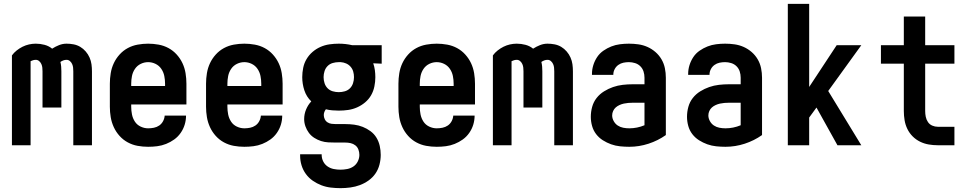

<svg xmlns="http://www.w3.org/2000/svg" viewBox="-20 -755 5040 998"><path d="M42 0V-467Q52 -481 66.5 -492.5Q81 -504 97 -512Q113 -520 130.5 -524Q148 -528 166 -528Q189 -528 211.5 -522Q234 -516 251 -502Q268 -513 287 -520.5Q306 -528 326 -528Q344 -528 362.5 -524.5Q381 -521 397 -511.5Q413 -502 425.5 -487.5Q438 -473 445.5 -456Q453 -439 455.5 -421Q458 -403 458 -384V0H361V-384Q361 -394 360 -403.5Q359 -413 355 -422Q351 -431 343.5 -437.5Q336 -444 326 -444Q317 -444 309 -441Q301 -438 294 -433Q297 -421 298 -408.5Q299 -396 299 -384V-196H201V-384Q201 -394 200 -403.5Q199 -413 195 -422Q191 -431 183.5 -437.5Q176 -444 166 -444Q159 -444 152 -442Q145 -440 139 -437V0Z M750 8Q722 8 695 3Q668 -2 644 -15Q620 -28 601.5 -48.5Q583 -69 571.5 -94Q560 -119 555.5 -146Q551 -173 551 -200V-320Q551 -347 555.5 -374.5Q560 -402 571.5 -426.5Q583 -451 601.5 -471.5Q620 -492 644 -505Q668 -518 695.5 -523Q723 -528 750 -528Q777 -528 804.5 -523Q832 -518 856 -505Q880 -492 898.5 -471.5Q917 -451 928.5 -426.5Q940 -402 944.5 -374.5Q949 -347 949 -320V-212H662V-200Q662 -180 666 -160Q670 -140 681 -123Q692 -106 711 -97Q730 -88 750 -88Q765 -88 780 -91Q795 -94 807.5 -102.5Q820 -111 827.5 -125Q835 -139 836 -154H947Q947 -130 940 -107Q933 -84 919 -64Q905 -44 885.5 -30Q866 -16 843.5 -7Q821 2 797.5 5Q774 8 750 8ZM662 -308H838V-320Q838 -340 834 -360Q830 -380 818.5 -397Q807 -414 788.5 -423Q770 -432 750 -432Q730 -432 711.5 -423Q693 -414 681.5 -397Q670 -380 666 -360Q662 -340 662 -320Z M1250 8Q1222 8 1195 3Q1168 -2 1144 -15Q1120 -28 1101.5 -48.5Q1083 -69 1071.5 -94Q1060 -119 1055.5 -146Q1051 -173 1051 -200V-320Q1051 -347 1055.5 -374.5Q1060 -402 1071.5 -426.5Q1083 -451 1101.5 -471.5Q1120 -492 1144 -505Q1168 -518 1195.5 -523Q1223 -528 1250 -528Q1277 -528 1304.5 -523Q1332 -518 1356 -505Q1380 -492 1398.5 -471.5Q1417 -451 1428.5 -426.5Q1440 -402 1444.5 -374.5Q1449 -347 1449 -320V-212H1162V-200Q1162 -180 1166 -160Q1170 -140 1181 -123Q1192 -106 1211 -97Q1230 -88 1250 -88Q1265 -88 1280 -91Q1295 -94 1307.5 -102.5Q1320 -111 1327.5 -125Q1335 -139 1336 -154H1447Q1447 -130 1440 -107Q1433 -84 1419 -64Q1405 -44 1385.5 -30Q1366 -16 1343.5 -7Q1321 2 1297.5 5Q1274 8 1250 8ZM1162 -308H1338V-320Q1338 -340 1334 -360Q1330 -380 1318.5 -397Q1307 -414 1288.5 -423Q1270 -432 1250 -432Q1230 -432 1211.5 -423Q1193 -414 1181.5 -397Q1170 -380 1166 -360Q1162 -340 1162 -320Z M1750 223Q1725 223 1699.5 220Q1674 217 1650.5 208Q1627 199 1606 184.5Q1585 170 1570 149.5Q1555 129 1547.5 104.5Q1540 80 1540 55V47H1652V50Q1652 68 1660 84Q1668 100 1682.5 110Q1697 120 1714.5 123.5Q1732 127 1750 127Q1767 127 1785 123.5Q1803 120 1817.5 110Q1832 100 1840 83.5Q1848 67 1848 50Q1848 36 1843 22.5Q1838 9 1827 0.5Q1816 -8 1802.5 -11Q1789 -14 1775 -14H1725Q1706 -14 1686.5 -15Q1667 -16 1648.5 -22Q1630 -28 1613.5 -38.5Q1597 -49 1585.5 -64.5Q1574 -80 1567.5 -98.5Q1561 -117 1561 -136Q1561 -162 1571 -186Q1581 -210 1598 -228Q1573 -252 1562 -285.5Q1551 -319 1551 -354Q1551 -378 1556 -402.5Q1561 -427 1573.5 -448Q1586 -469 1604.5 -485Q1623 -501 1645.5 -511Q1668 -521 1692.5 -524.5Q1717 -528 1741 -528Q1759 -528 1776.5 -526Q1794 -524 1811 -520H1964V-424L1920 -426Q1926 -409 1928.5 -390.5Q1931 -372 1931 -354Q1931 -330 1926 -305.5Q1921 -281 1909 -260Q1897 -239 1878 -223Q1859 -207 1836.5 -197Q1814 -187 1790 -183.5Q1766 -180 1741 -180Q1724 -180 1707 -181.5Q1690 -183 1674 -187Q1669 -181 1666 -173Q1663 -165 1663 -157Q1663 -146 1668 -135.5Q1673 -125 1682.5 -119Q1692 -113 1703 -111.5Q1714 -110 1725 -110H1775Q1798 -110 1821 -107Q1844 -104 1865.5 -95.5Q1887 -87 1906 -73Q1925 -59 1937 -39Q1949 -19 1954 4Q1959 27 1959 50Q1959 75 1952.5 100.5Q1946 126 1931.5 147Q1917 168 1896 183Q1875 198 1851 207Q1827 216 1801 219.5Q1775 223 1750 223ZM1741 -276Q1757 -276 1772.5 -280.5Q1788 -285 1799 -296Q1810 -307 1815 -322.5Q1820 -338 1820 -354Q1820 -369 1816 -383Q1812 -397 1802.5 -408Q1793 -419 1779.5 -425Q1766 -431 1751 -432H1741Q1725 -432 1709.5 -427.5Q1694 -423 1683 -412Q1672 -401 1667 -385.5Q1662 -370 1662 -354Q1662 -338 1667 -322.5Q1672 -307 1683 -296Q1694 -285 1709.5 -280.5Q1725 -276 1741 -276Z M2250 8Q2222 8 2195 3Q2168 -2 2144 -15Q2120 -28 2101.5 -48.5Q2083 -69 2071.5 -94Q2060 -119 2055.5 -146Q2051 -173 2051 -200V-320Q2051 -347 2055.5 -374.5Q2060 -402 2071.5 -426.5Q2083 -451 2101.5 -471.5Q2120 -492 2144 -505Q2168 -518 2195.5 -523Q2223 -528 2250 -528Q2277 -528 2304.5 -523Q2332 -518 2356 -505Q2380 -492 2398.5 -471.5Q2417 -451 2428.5 -426.5Q2440 -402 2444.5 -374.5Q2449 -347 2449 -320V-212H2162V-200Q2162 -180 2166 -160Q2170 -140 2181 -123Q2192 -106 2211 -97Q2230 -88 2250 -88Q2265 -88 2280 -91Q2295 -94 2307.5 -102.5Q2320 -111 2327.5 -125Q2335 -139 2336 -154H2447Q2447 -130 2440 -107Q2433 -84 2419 -64Q2405 -44 2385.5 -30Q2366 -16 2343.5 -7Q2321 2 2297.5 5Q2274 8 2250 8ZM2162 -308H2338V-320Q2338 -340 2334 -360Q2330 -380 2318.5 -397Q2307 -414 2288.5 -423Q2270 -432 2250 -432Q2230 -432 2211.5 -423Q2193 -414 2181.5 -397Q2170 -380 2166 -360Q2162 -340 2162 -320Z M2542 0V-467Q2552 -481 2566.5 -492.5Q2581 -504 2597 -512Q2613 -520 2630.5 -524Q2648 -528 2666 -528Q2689 -528 2711.5 -522Q2734 -516 2751 -502Q2768 -513 2787 -520.5Q2806 -528 2826 -528Q2844 -528 2862.5 -524.5Q2881 -521 2897 -511.5Q2913 -502 2925.5 -487.5Q2938 -473 2945.5 -456Q2953 -439 2955.5 -421Q2958 -403 2958 -384V0H2861V-384Q2861 -394 2860 -403.5Q2859 -413 2855 -422Q2851 -431 2843.5 -437.5Q2836 -444 2826 -444Q2817 -444 2809 -441Q2801 -438 2794 -433Q2797 -421 2798 -408.5Q2799 -396 2799 -384V-196H2701V-384Q2701 -394 2700 -403.5Q2699 -413 2695 -422Q2691 -431 2683.5 -437.5Q2676 -444 2666 -444Q2659 -444 2652 -442Q2645 -440 2639 -437V0Z M3251 8Q3227 8 3203 5.5Q3179 3 3156.5 -5Q3134 -13 3113.5 -26Q3093 -39 3078.5 -58Q3064 -77 3057.5 -100.5Q3051 -124 3051 -148Q3051 -174 3058 -199.5Q3065 -225 3081 -245.5Q3097 -266 3119.5 -280Q3142 -294 3166.5 -302.5Q3191 -311 3217 -314Q3243 -317 3269 -317H3330V-351Q3330 -368 3325 -383.5Q3320 -399 3308.5 -410.5Q3297 -422 3281 -427Q3265 -432 3249 -432Q3234 -432 3220 -429Q3206 -426 3194 -417.5Q3182 -409 3175 -395.5Q3168 -382 3168 -368V-366H3057V-371Q3057 -394 3064 -416.5Q3071 -439 3084 -458.5Q3097 -478 3116.5 -491.5Q3136 -505 3157.5 -513.5Q3179 -522 3202.5 -525Q3226 -528 3249 -528Q3274 -528 3298.5 -524.5Q3323 -521 3345.5 -511Q3368 -501 3387 -484.5Q3406 -468 3418.5 -446.5Q3431 -425 3436 -400.5Q3441 -376 3441 -351V-53Q3400 -24 3351 -8Q3302 8 3251 8ZM3251 -88Q3271 -88 3291 -92Q3311 -96 3330 -104V-221H3269Q3257 -221 3245.5 -220Q3234 -219 3222.5 -216.5Q3211 -214 3200 -209Q3189 -204 3180.5 -196.5Q3172 -189 3167 -178Q3162 -167 3162 -155Q3162 -140 3170 -125.5Q3178 -111 3191 -102.5Q3204 -94 3219.5 -91Q3235 -88 3251 -88Z M3751 8Q3727 8 3703 5.5Q3679 3 3656.5 -5Q3634 -13 3613.5 -26Q3593 -39 3578.5 -58Q3564 -77 3557.5 -100.5Q3551 -124 3551 -148Q3551 -174 3558 -199.5Q3565 -225 3581 -245.5Q3597 -266 3619.5 -280Q3642 -294 3666.5 -302.5Q3691 -311 3717 -314Q3743 -317 3769 -317H3830V-351Q3830 -368 3825 -383.5Q3820 -399 3808.5 -410.5Q3797 -422 3781 -427Q3765 -432 3749 -432Q3734 -432 3720 -429Q3706 -426 3694 -417.5Q3682 -409 3675 -395.5Q3668 -382 3668 -368V-366H3557V-371Q3557 -394 3564 -416.5Q3571 -439 3584 -458.5Q3597 -478 3616.5 -491.5Q3636 -505 3657.5 -513.5Q3679 -522 3702.5 -525Q3726 -528 3749 -528Q3774 -528 3798.5 -524.5Q3823 -521 3845.5 -511Q3868 -501 3887 -484.5Q3906 -468 3918.5 -446.5Q3931 -425 3936 -400.5Q3941 -376 3941 -351V-53Q3900 -24 3851 -8Q3802 8 3751 8ZM3751 -88Q3771 -88 3791 -92Q3811 -96 3830 -104V-221H3769Q3757 -221 3745.5 -220Q3734 -219 3722.5 -216.5Q3711 -214 3700 -209Q3689 -204 3680.5 -196.5Q3672 -189 3667 -178Q3662 -167 3662 -155Q3662 -140 3670 -125.5Q3678 -111 3691 -102.5Q3704 -94 3719.5 -91Q3735 -88 3751 -88Z M4075 0V-735H4186V-303L4329 -520H4457L4285 -282L4457 0H4333L4224 -196L4186 -144V0Z M4941 0H4855Q4831 0 4807.5 -4Q4784 -8 4762.5 -18.5Q4741 -29 4724 -46Q4707 -63 4696.5 -84.5Q4686 -106 4682 -130Q4678 -154 4678 -178V-424H4559V-520H4678V-669H4789V-520H4941V-424H4789V-178Q4789 -163 4792 -148Q4795 -133 4803.5 -120.5Q4812 -108 4826 -102Q4840 -96 4855 -96H4941Z"/></svg>

Font: Moesevka
Style: Bold
Weight: 700
Monospace: yes
Designer: Belleve Invis
Foundry: Belleve Invis
Version: Version 32.5.0; ttfautohint (v1.8.4)